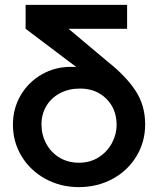

<svg xmlns="http://www.w3.org/2000/svg" viewBox="-20 -756 647 787"><path d="M458 -244Q458 -205 438.5 -169Q419 -133 384 -111Q349 -89 304 -89Q258 -89 223 -110.5Q188 -132 169 -168Q150 -204 150 -246Q150 -288 170 -321.5Q190 -355 226 -374Q262 -393 308 -393Q374 -393 416 -351Q458 -309 458 -244ZM501 -638V-736H85V-638L293 -481Q285 -482 270 -482Q205 -482 150.5 -450.5Q96 -419 64.5 -365Q33 -311 33 -245Q33 -174 68.5 -115.5Q104 -57 166 -23Q228 11 303 11Q379 11 441 -22.5Q503 -56 539 -115Q575 -174 575 -246Q575 -325 535 -385Q495 -445 423 -502L261 -638Z"/></svg>

Font: Geom Medium
Style: Bold
Weight: 500
Version: Version 1.102